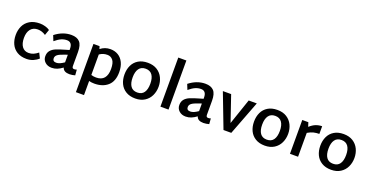

<svg xmlns="http://www.w3.org/2000/svg" viewBox="-33 -1753 5673 2940"><g transform="rotate(20 2803.0 -283.0)"><path d="M44 -275Q44 -355 75 -421Q106 -487 171.5 -526.5Q237 -566 335 -566Q379 -566 424 -553Q469 -540 497 -519L465 -427Q404 -469 335 -469Q260 -469 219 -417.5Q178 -366 178 -276Q178 -185 215.5 -133.5Q253 -82 322 -82Q366 -82 401.5 -98Q437 -114 475 -144L516 -61Q481 -28 431 -6.5Q381 15 322 15Q230 15 167.5 -23.5Q105 -62 74.5 -127.5Q44 -193 44 -275Z M1112 -4Q1068 9 1021 10Q977 10 947.5 -5Q918 -20 906 -56Q862 -23 820 -6Q778 11 731 11Q665 11 623 -27.5Q581 -66 581 -123Q581 -180 611 -216Q641 -252 694.5 -274Q748 -296 846 -324L898 -339V-361Q898 -412 876.5 -439.5Q855 -467 811 -467Q765 -467 720.5 -448Q676 -429 619 -381L584 -468Q709 -566 848 -566Q939 -566 984.5 -517.5Q1030 -469 1030 -354V-128Q1030 -106 1038 -96.5Q1046 -87 1065 -87Q1084 -87 1105 -95ZM771 -86Q800 -86 830 -99Q860 -112 898 -138V-262L862 -250Q777 -222 745 -198Q713 -174 713 -138Q713 -86 771 -86Z M1729 -279Q1729 -130 1646.5 -57.5Q1564 15 1429 15Q1380 15 1342 4V234H1210V-552H1309L1323 -509Q1393 -566 1484 -566Q1556 -566 1611.5 -532.5Q1667 -499 1698 -434Q1729 -369 1729 -279ZM1595 -282Q1595 -382 1560 -425Q1525 -468 1471 -468Q1433 -468 1403 -458.5Q1373 -449 1342 -428V-94Q1380 -82 1422 -82Q1510 -82 1552.5 -133.5Q1595 -185 1595 -282Z M1816 -275Q1816 -359 1847 -424.5Q1878 -490 1940.5 -528Q2003 -566 2094 -566Q2184 -566 2246.5 -526.5Q2309 -487 2340.5 -421Q2372 -355 2372 -277Q2372 -198 2340.5 -131.5Q2309 -65 2246.5 -25Q2184 15 2094 15Q2004 15 1941 -23.5Q1878 -62 1847 -127.5Q1816 -193 1816 -275ZM2237 -276Q2237 -368 2201 -418.5Q2165 -469 2093 -469Q2021 -469 1985 -418.5Q1949 -368 1949 -276Q1949 -183 1984.5 -132.5Q2020 -82 2093 -82Q2166 -82 2201.5 -132.5Q2237 -183 2237 -276Z M2502 -800H2634V0H2502Z M3296 -4Q3252 9 3205 10Q3161 10 3131.5 -5Q3102 -20 3090 -56Q3046 -23 3004 -6Q2962 11 2915 11Q2849 11 2807 -27.5Q2765 -66 2765 -123Q2765 -180 2795 -216Q2825 -252 2878.5 -274Q2932 -296 3030 -324L3082 -339V-361Q3082 -412 3060.5 -439.5Q3039 -467 2995 -467Q2949 -467 2904.5 -448Q2860 -429 2803 -381L2768 -468Q2893 -566 3032 -566Q3123 -566 3168.5 -517.5Q3214 -469 3214 -354V-128Q3214 -106 3222 -96.5Q3230 -87 3249 -87Q3268 -87 3289 -95ZM2955 -86Q2984 -86 3014 -99Q3044 -112 3082 -138V-262L3046 -250Q2961 -222 2929 -198Q2897 -174 2897 -138Q2897 -86 2955 -86Z M3872 -551 3659 6H3532L3319 -551H3454L3597 -132L3740 -551Z M3927 -275Q3927 -359 3958 -424.5Q3989 -490 4051.5 -528Q4114 -566 4205 -566Q4295 -566 4357.5 -526.5Q4420 -487 4451.5 -421Q4483 -355 4483 -277Q4483 -198 4451.5 -131.5Q4420 -65 4357.5 -25Q4295 15 4205 15Q4115 15 4052 -23.5Q3989 -62 3958 -127.5Q3927 -193 3927 -275ZM4348 -276Q4348 -368 4312 -418.5Q4276 -469 4204 -469Q4132 -469 4096 -418.5Q4060 -368 4060 -276Q4060 -183 4095.5 -132.5Q4131 -82 4204 -82Q4277 -82 4312.5 -132.5Q4348 -183 4348 -276Z M4932 -440Q4883 -440 4839.5 -429.5Q4796 -419 4745 -389V0H4613V-551H4712L4734 -483Q4784 -528 4832 -546.5Q4880 -565 4932 -565Z M5007 -275Q5007 -359 5038 -424.5Q5069 -490 5131.5 -528Q5194 -566 5285 -566Q5375 -566 5437.5 -526.5Q5500 -487 5531.5 -421Q5563 -355 5563 -277Q5563 -198 5531.5 -131.5Q5500 -65 5437.5 -25Q5375 15 5285 15Q5195 15 5132 -23.5Q5069 -62 5038 -127.5Q5007 -193 5007 -275ZM5428 -276Q5428 -368 5392 -418.5Q5356 -469 5284 -469Q5212 -469 5176 -418.5Q5140 -368 5140 -276Q5140 -183 5175.5 -132.5Q5211 -82 5284 -82Q5357 -82 5392.5 -132.5Q5428 -183 5428 -276Z"/></g></svg>

Font: MartelSansBold
Style: Bold
Weight: 700
Designer: Dan Reynolds and Mathieu Réguer
Foundry: Dan Reynolds and Mathieu Réguer
Version: Version 1.002; ttfautohint (v1.1) -l 5 -r 5 -G 72 -x 0 -D la